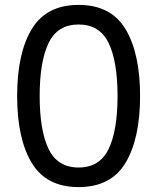

<svg xmlns="http://www.w3.org/2000/svg" viewBox="-20 -752 642 784"><path d="M50 -360Q50 -534 109.5 -633Q169 -732 301 -732Q433 -732 492.5 -633Q552 -534 552 -360Q552 -186 492.5 -87Q433 12 301 12Q169 12 109.5 -87Q50 -186 50 -360ZM460 -360Q460 -501 423.5 -576.5Q387 -652 301 -652Q215 -652 178.5 -576.5Q142 -501 142 -360Q142 -219 178.5 -143.5Q215 -68 301 -68Q387 -68 423.5 -143.5Q460 -219 460 -360Z"/></svg>

Font: Aspekta Variable
Style: Regular
Weight: 400
Designer: Ivo Dolenc
Version: Version 2.100